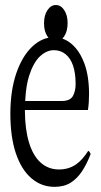

<svg xmlns="http://www.w3.org/2000/svg" viewBox="-20 -745 400 760"><path d="M78.6 -309.6Q78.6 -309.6 78.6 -304.7Q79.1 -232.4 95 -180.4Q110.8 -128.4 141.1 -101.3Q171.4 -74.2 213.4 -74.2Q251.5 -74.2 280.3 -93.8Q306.6 -111.8 329.1 -147.9Q334 -146.5 338.9 -135.7Q324.2 -96.7 304.9 -67.4Q285.6 -38.1 259.5 -21.7Q233.4 -5.4 195.8 -5.4Q143.6 -5.4 104 -39.6Q64.5 -73.7 42.7 -138.4Q21 -203.1 21 -294.7Q21 -386.2 44.4 -454.6Q67.9 -522.9 107.4 -560.3Q147 -597.7 193.4 -597.7Q232.4 -597.7 263.9 -570.6Q295.4 -543.5 314 -493.7Q332.5 -443.8 332.5 -371.6Q332.5 -337.9 328.1 -309.6Q328.1 -309.6 78.6 -309.6ZM95.2 -444.8Q83 -406.7 80.1 -350.6Q80.1 -350.6 79.6 -345.2H223.6Q258.3 -345.2 269 -365.7Q279.3 -384.8 279.3 -412.6Q279.3 -455.1 269.3 -484.9Q259.3 -514.6 239.5 -530.5Q219.7 -546.4 193.4 -546.4Q164.6 -546.4 138.4 -522.2Q112.3 -498 95.2 -444.8ZM234.1 -705.1Q247.6 -685.1 247.6 -653.3Q247.6 -621.6 234.1 -601.1Q220.7 -580.6 201.2 -580.6Q181.6 -580.6 168 -600.6Q154.3 -620.6 154.3 -652.8Q154.3 -685.1 168 -705.1Q181.6 -725.1 201.2 -725.1Q220.7 -725.1 234.1 -705.1Z"/></svg>

Font: Scarab Serif
Style: Light
Weight: 300
Designer: John Roberts
Foundry: Scarab
Version: 1.0